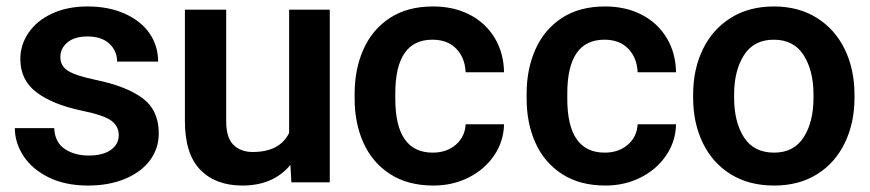

<svg xmlns="http://www.w3.org/2000/svg" viewBox="-20 -565 2697 595"><path d="M234 -222Q143 -241 93 -279Q43 -317 43 -382Q43 -426 68.5 -463.5Q94 -501 141.5 -523Q189 -545 251 -545Q317 -545 367 -522.5Q417 -500 443.5 -461.5Q470 -423 470 -374H343Q343 -407 319 -429.5Q295 -452 251 -452Q211 -452 189 -433.5Q167 -415 167 -388Q167 -361 190 -346Q213 -331 274 -318Q372 -298 422 -260.5Q472 -223 472 -152Q472 -105 445 -68.5Q418 -32 368 -11Q318 10 253 10Q182 10 130.5 -15.5Q79 -41 52.5 -82Q26 -123 26 -168H148Q150 -124 180.5 -103.5Q211 -83 255 -83Q299 -83 323.5 -100.5Q348 -118 348 -146Q348 -174 325 -191Q302 -208 234 -222Z M1002 0H883L880 -54Q827 10 731 10Q648 10 600.5 -39Q553 -88 553 -190V-535H681V-189Q681 -138 703.5 -116Q726 -94 763 -94Q847 -94 876 -153V-535H1002Z M1423 -180H1542Q1541 -127 1511.5 -83.5Q1482 -40 1432.5 -15Q1383 10 1323 10Q1244 10 1189 -25.5Q1134 -61 1106.5 -122Q1079 -183 1079 -259V-275Q1079 -351 1106.5 -412.5Q1134 -474 1188.5 -509.5Q1243 -545 1322 -545Q1386 -545 1435.5 -519.5Q1485 -494 1513 -447.5Q1541 -401 1542 -341H1423Q1421 -386 1394 -414Q1367 -442 1320 -442Q1205 -442 1205 -275V-259Q1205 -92 1321 -92Q1364 -92 1392.5 -116.5Q1421 -141 1423 -180Z M1956 -180H2075Q2074 -127 2044.5 -83.5Q2015 -40 1965.5 -15Q1916 10 1856 10Q1777 10 1722 -25.5Q1667 -61 1639.5 -122Q1612 -183 1612 -259V-275Q1612 -351 1639.5 -412.5Q1667 -474 1721.5 -509.5Q1776 -545 1855 -545Q1919 -545 1968.5 -519.5Q2018 -494 2046 -447.5Q2074 -401 2075 -341H1956Q1954 -386 1927 -414Q1900 -442 1853 -442Q1738 -442 1738 -275V-259Q1738 -92 1854 -92Q1897 -92 1925.5 -116.5Q1954 -141 1956 -180Z M2378 -545Q2455 -545 2511.5 -509.5Q2568 -474 2598 -412Q2628 -350 2628 -272V-262Q2628 -184 2598 -122Q2568 -60 2512 -25Q2456 10 2379 10Q2301 10 2244.5 -25Q2188 -60 2158 -122Q2128 -184 2128 -262V-272Q2128 -350 2158 -412Q2188 -474 2244.5 -509.5Q2301 -545 2378 -545ZM2379 -92Q2440 -92 2470.5 -139.5Q2501 -187 2501 -262V-272Q2501 -346 2470.5 -394Q2440 -442 2378 -442Q2316 -442 2285.5 -394Q2255 -346 2255 -272V-262Q2255 -187 2285.5 -139.5Q2316 -92 2379 -92Z"/></svg>

Font: Freesentation 7 Bold
Style: Regular
Weight: 700
Designer: glyphs from Roboto by Christian Robertson / Hangul glyphs from Noto Sans CJK(Source Han Sans) by Jang Soo-young and Kang
Foundry: PT&
Version: Version 2.001